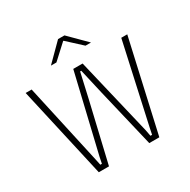

<svg xmlns="http://www.w3.org/2000/svg" viewBox="-180 -995 1156 1166"><g transform="rotate(-30 398.0 -412.0)"><path d="M185.5 0 41.5 -639H83.5L207 -79.5L216.5 -35H227.5L236.5 -79.5L365 -621H430.5L559.5 -79.5L568 -35H579.5L588.5 -79.5L712 -639H754L610 0H539.5L441 -414.5L401.5 -587H393.5L354.5 -414.5L257 0ZM375.5 -824H420.5L537.5 -707V-706H500L399.5 -798.5H396.5L296 -706H258.5V-707Z"/></g></svg>

Font: Anek Latin Medium ExtraLight
Style: Regular
Weight: 250
Version: Version 1.003